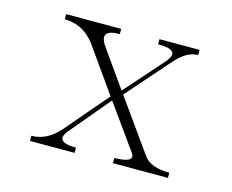

<svg xmlns="http://www.w3.org/2000/svg" viewBox="-67 -576 721 596"><g transform="rotate(15 293.0 -278.5)"><path d="M337.9 -90.8Q407.2 -91.8 385.7 -121.1L285.2 -261.7L179.7 -135.7Q140.6 -91.8 214.8 -90.8V-74.2H71.3V-90.8Q121.1 -90.8 160.2 -135.7L277.3 -272.5L175.8 -416Q137.7 -466.8 78.1 -466.8V-483.4H254.9V-466.8Q186.5 -466.8 222.7 -416L305.7 -298.8L417 -424.8Q452.1 -467.8 377.9 -466.8V-483.4H506.8V-466.8Q469.7 -466.8 433.6 -424.8L313.5 -288.1L432.6 -121.1Q455.1 -90.8 514.6 -90.8V-74.2H337.9Z"/></g></svg>

Font: BabelStone Tangut Wenhai
Style: Regular
Weight: 400
Designer: Andrew West
Foundry: BabelStone
Version: Version 1.002 May 21, 2016